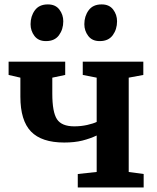

<svg xmlns="http://www.w3.org/2000/svg" viewBox="-20 -828 692 848"><path d="M323.5 0V-59.5L407 -68.5V-229.5Q378.5 -216 344 -207.2Q309.5 -198.5 263.5 -198.5Q164 -198.5 117 -247Q70 -295.5 70 -401V-485L18 -497V-555.5H268V-497L211 -485V-414.5Q211 -332.5 231.8 -301.2Q252.5 -270 308 -270Q338 -270 365.5 -276.2Q393 -282.5 407 -289.5V-485L345.5 -497V-555.5H613V-497L548.5 -485V-68.5L614.5 -59.5V0ZM182.5 -646.5Q149.5 -646.5 132.2 -669.2Q115 -692 115 -721Q115 -756.5 134 -782.5Q153 -808.5 191 -808.5H192Q225 -808.5 242.2 -785.8Q259.5 -763 259.5 -734Q259.5 -698.5 240.5 -672.5Q221.5 -646.5 183.5 -646.5ZM420 -646.5Q387 -646.5 369.8 -669.2Q352.5 -692 352.5 -721Q352.5 -756.5 371.5 -782.5Q390.5 -808.5 428.5 -808.5H429.5Q462.5 -808.5 479.8 -785.8Q497 -763 497 -734Q497 -698.5 478 -672.5Q459 -646.5 421 -646.5Z"/></svg>

Font: Merriweather
Style: Bold
Weight: 700
Designer: Eben Sorkin
Foundry: Eben Sorkin
Version: Version 2.100; ttfautohint (v1.7.19-72a1) -l 8 -r 50 -G 200 